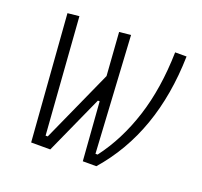

<svg xmlns="http://www.w3.org/2000/svg" viewBox="-97 -632 780 742"><g transform="rotate(20 293.0 -261.0)"><path d="M313.5 0 295.4 -240.2H288.1L179.7 0H101.1L62 -517.6L109.4 -522.5L144.5 -43.9H153.3L287.1 -340.8L274.4 -517.6L321.8 -522.5L349.6 -43.9H358.4Q425.8 -132.8 463.6 -250.5Q501.5 -368.2 504.9 -517.6H551.8Q544.4 -200.2 369.1 0Z"/></g></svg>

Font: CaskaydiaCove NF ExtraLight
Style: Italic
Weight: 200
Italic angle: -10°
Designer: Aaron Bell
Foundry: Saja Typeworks
Version: Version 2111.001; VTT 6.35;Nerd Fonts 3.2.1